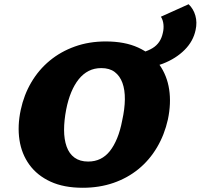

<svg xmlns="http://www.w3.org/2000/svg" viewBox="-20 -871 949 908"><path d="M371 17Q282 17 219 -12Q156 -41 119 -92Q82 -143 72 -209.5Q62 -276 78 -351Q93 -422 128 -481.5Q163 -541 215 -584Q267 -627 334 -651Q401 -675 480 -675Q570 -675 633.5 -646Q697 -617 733.5 -565.5Q770 -514 780 -448Q790 -382 774 -306Q758 -234 722.5 -174Q687 -114 635 -71.5Q583 -29 516.5 -6Q450 17 371 17ZM397 -107Q429 -107 454.5 -119.5Q480 -132 499.5 -156.5Q519 -181 534 -217.5Q549 -254 558 -302Q570 -356 570.5 -401Q571 -446 559 -479Q547 -512 522.5 -530.5Q498 -549 459 -549Q426 -549 399.5 -535.5Q373 -522 352.5 -496.5Q332 -471 317 -435Q302 -399 293 -353Q283 -301 283 -256.5Q283 -212 295 -178Q307 -144 332.5 -125.5Q358 -107 397 -107ZM617 -542 601 -613Q663 -620 701.5 -643.5Q740 -667 750 -715Q755 -735 753 -755.5Q751 -776 741 -792L872 -851Q895 -829 904 -797Q913 -765 905 -729Q894 -676 853 -635Q812 -594 750.5 -570Q689 -546 617 -542Z"/></svg>

Font: Ysabeau Office Black
Style: Italic
Weight: 900
Italic angle: -12°
Designer: Christian Thalmann (Catharsis Fonts)
Version: Version 2.001;gftools[0.9.30]; featfreeze: tnum,lnum,ss02